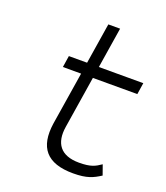

<svg xmlns="http://www.w3.org/2000/svg" viewBox="-122 -717 703 812"><g transform="rotate(20 229.5 -310.5)"><path d="M107 -397H189L151 -158C135 -47 181 11 301 11C363 11 389 -2 422 -23L406 -68C381 -51 363 -40 309 -40C225 -40 193 -87 205 -163L242 -397H442L450 -449H250L279 -632H226L197 -449H115Z"/></g></svg>

Font: Charger Sport
Style: ExLitExtObl
Weight: 200
Designer: Jasper
Foundry: Cannot Into Space Fonts
Version: Version 1.1